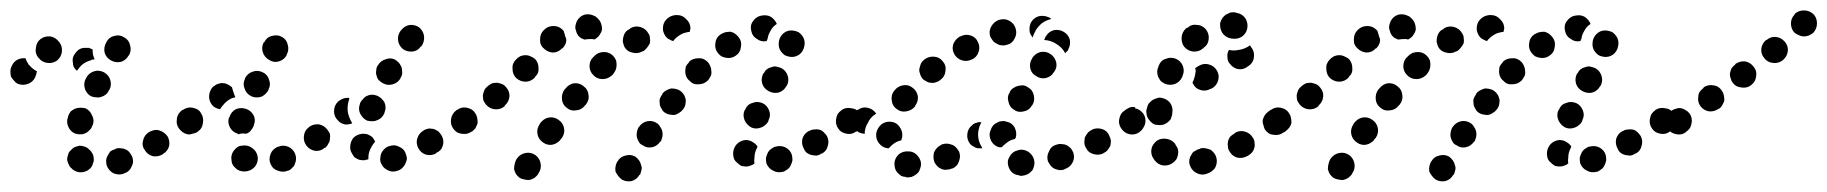

<svg xmlns="http://www.w3.org/2000/svg" viewBox="-25 -309 3512 369"><path d="M229 -8Q227 -12 224 -16Q221 -20 216 -22Q212 -24 207 -24Q202 -25 197 -23L196 -22Q191 -21 187 -18Q184 -14 182 -10Q179 -5 179 0Q179 5 180 9Q184 19 193 24Q203 28 212 25L214 24Q224 21 228 11Q233 2 229 -8ZM150 13Q153 9 154 4Q156 0 155 -5Q155 -10 152 -15Q150 -19 146 -22Q146 -22 146 -22Q142 -26 138 -27Q133 -29 128 -29Q123 -28 118 -26Q114 -24 111 -20Q107 -17 106 -12Q104 -7 104 -2Q105 3 107 7Q109 12 113 15Q114 16 115 17Q123 23 133 22Q143 21 150 13ZM297 -47Q294 -51 290 -54Q286 -57 282 -58Q277 -60 272 -59Q267 -58 263 -56L261 -55Q252 -49 250 -39Q247 -29 253 -21Q258 -12 268 -9Q278 -7 287 -12L288 -13Q297 -18 300 -28Q302 -38 297 -47ZM361 -91Q358 -95 354 -98Q350 -101 345 -101Q340 -102 335 -101Q331 -100 326 -97L325 -96Q317 -91 315 -80Q313 -70 319 -62Q322 -58 326 -55Q330 -52 335 -51Q340 -50 345 -52Q350 -53 354 -55L355 -56Q364 -62 365 -73Q367 -83 361 -91ZM106 -85V-86Q108 -91 111 -95Q115 -98 119 -100Q124 -102 129 -102Q134 -102 139 -101Q148 -97 152 -87Q157 -78 153 -68L152 -67Q151 -62 147 -59Q144 -55 139 -53Q138 -52 136 -52Q135 -51 133 -51Q130 -51 127 -51Q126 -51 125 -51Q124 -51 122 -52Q121 -52 120 -52Q110 -56 106 -66Q102 -75 106 -85ZM150 -124Q155 -122 160 -122Q165 -121 170 -123Q174 -124 178 -127Q182 -130 184 -135L185 -136Q190 -145 187 -155Q184 -165 175 -170Q165 -175 156 -172Q146 -169 141 -160L140 -158Q135 -149 138 -139Q141 -129 150 -124ZM46 -172Q38 -176 32 -183Q31 -184 30 -185Q26 -191 24 -197Q16 -198 8 -194Q1 -190 -2 -183L-3 -181Q-5 -177 -5 -172Q-5 -167 -4 -162Q-2 -158 2 -154Q5 -150 9 -148Q19 -144 29 -148Q38 -151 43 -161V-162Q44 -164 45 -167Q45 -169 46 -172ZM136 -217H138Q142 -217 146 -217Q149 -216 153 -214Q153 -208 154 -203Q155 -199 157 -195Q153 -195 149 -193Q139 -190 132 -184Q127 -179 123 -173Q119 -176 117 -180Q115 -184 115 -189Q113 -199 120 -207Q126 -216 136 -217ZM85 -193Q93 -200 94 -210Q95 -220 89 -228Q88 -229 88 -229Q82 -237 72 -239Q61 -240 53 -234Q45 -228 44 -217Q42 -207 48 -199Q49 -198 50 -197Q56 -189 67 -188Q77 -187 85 -193ZM188 -193Q197 -188 207 -190Q217 -193 222 -202L223 -203Q228 -212 225 -222Q223 -232 214 -237Q205 -243 195 -240Q185 -238 180 -229L179 -227Q174 -218 176 -208Q179 -198 188 -193Z M542 5Q544 1 544 -4Q544 -9 542 -14Q538 -23 529 -27Q519 -31 510 -27H509Q504 -25 500 -21Q497 -18 495 -13Q493 -8 493 -3Q493 2 495 6Q499 16 509 19Q519 23 528 19H529Q534 17 537 13Q541 10 542 5ZM466 10Q472 1 470 -9Q468 -19 459 -25Q459 -25 459 -25Q455 -28 450 -29Q445 -30 440 -29Q435 -29 431 -26Q427 -23 424 -19Q421 -15 420 -10Q419 -5 420 -1Q420 4 423 9Q426 13 430 16Q430 16 431 17Q440 22 450 20Q460 18 466 10ZM754 6Q756 1 757 -3Q757 -8 755 -13Q752 -23 742 -27Q733 -32 723 -28H722Q717 -26 714 -23Q710 -19 708 -15Q706 -10 706 -6Q705 -1 707 4Q711 14 720 18Q729 23 739 19H740Q745 17 748 14Q752 10 754 6ZM656 -7Q653 -11 651 -15Q648 -20 648 -25V-26Q648 -36 654 -44Q661 -51 672 -52Q677 -52 681 -51Q686 -49 690 -46Q692 -44 693 -42Q695 -39 696 -37Q691 -31 688 -25Q683 -16 683 -6Q683 -4 683 -3Q681 -2 679 -2Q677 -1 674 -1Q669 -1 665 -2Q660 -4 656 -7ZM824 -48Q821 -53 818 -56Q814 -59 809 -61Q804 -62 799 -62Q794 -61 790 -59L789 -58Q780 -53 777 -43Q774 -34 779 -24Q784 -15 793 -12Q803 -9 813 -14V-15Q823 -19 826 -29Q829 -39 824 -48ZM609 -42Q610 -47 609 -52Q607 -56 604 -60Q598 -68 588 -70Q577 -71 569 -65L568 -64Q560 -58 559 -47Q558 -37 564 -29Q570 -21 581 -19Q591 -18 599 -25H600Q604 -28 606 -33Q609 -37 609 -42ZM415 -83 416 -84Q419 -94 428 -99Q437 -103 447 -100Q457 -97 462 -88Q467 -79 463 -69V-68Q461 -63 457 -58Q454 -54 448 -52Q442 -53 436 -52Q435 -51 434 -51Q433 -51 433 -51Q432 -52 432 -52Q422 -55 417 -64Q412 -73 415 -83ZM892 -72Q893 -77 892 -82Q891 -87 888 -91Q882 -100 872 -101Q862 -103 853 -97H852Q844 -91 842 -81Q840 -70 846 -62Q852 -53 862 -52Q873 -50 881 -56H882Q886 -59 889 -63Q891 -67 892 -72ZM361 -92Q359 -96 354 -99Q350 -101 345 -102Q341 -103 336 -102Q331 -101 327 -98H326Q317 -92 315 -82Q314 -71 319 -63Q322 -59 326 -56Q331 -53 335 -52Q340 -52 345 -53Q350 -54 354 -56L355 -57Q364 -63 365 -73Q367 -83 361 -92ZM645 -121Q644 -121 643 -121Q638 -121 633 -119Q629 -117 625 -114L624 -113Q617 -106 617 -95Q617 -85 624 -78Q629 -72 637 -70Q645 -69 652 -72Q649 -77 647 -82Q643 -91 643 -100Q643 -109 646 -118V-119Q647 -120 647 -120Q646 -120 645 -121ZM681 -77Q686 -76 691 -76Q696 -76 700 -78Q705 -80 708 -83Q712 -87 714 -92V-93Q718 -102 714 -112Q709 -121 700 -125Q695 -127 690 -127Q685 -127 681 -125Q676 -123 673 -119Q669 -115 667 -111V-110Q663 -100 667 -91Q672 -81 681 -77ZM385 -143H386Q390 -147 395 -148Q400 -150 405 -149Q409 -149 414 -146Q418 -144 421 -141Q422 -136 424 -131Q425 -127 427 -123Q427 -123 427 -123Q427 -123 427 -122Q422 -121 418 -119Q409 -114 403 -106Q400 -103 398 -99Q393 -100 389 -102Q385 -104 382 -108Q376 -116 377 -126Q378 -136 385 -143ZM458 -124Q467 -120 477 -123Q486 -127 491 -136V-137Q496 -146 492 -156Q489 -166 480 -170Q470 -175 460 -171Q451 -168 446 -159V-158Q441 -148 445 -139Q448 -129 458 -124ZM699 -163Q700 -158 703 -155Q707 -151 711 -149Q720 -144 730 -147Q740 -150 745 -159V-160Q748 -164 748 -169Q748 -174 747 -179Q745 -184 742 -188Q739 -191 735 -194Q726 -199 716 -195Q706 -192 701 -183L700 -182Q698 -178 698 -173Q697 -168 699 -163ZM492 -194Q501 -188 511 -191Q521 -194 526 -203V-204Q531 -213 528 -223Q526 -233 517 -238Q508 -243 498 -240Q488 -238 483 -228H482Q477 -218 480 -209Q483 -199 492 -194ZM749 -215Q757 -209 768 -210Q778 -211 784 -220H785Q791 -229 790 -239Q789 -249 781 -256Q773 -262 762 -261Q752 -259 746 -251L745 -250Q739 -242 740 -232Q741 -222 749 -215Z M1207 8Q1206 3 1203 -1Q1200 -5 1196 -8Q1187 -13 1177 -10Q1167 -8 1162 1L1161 2Q1159 6 1158 11Q1157 16 1158 21Q1160 25 1163 29Q1166 33 1170 36Q1179 41 1189 39Q1199 36 1204 27H1205Q1207 22 1208 17Q1209 13 1207 8ZM1004 -11Q995 -17 985 -15Q975 -13 969 -5L967 -2Q965 2 964 7Q963 12 963 16Q964 21 967 26Q970 30 974 33Q978 35 983 36Q988 37 992 37Q997 36 1002 33Q1006 30 1009 26L1010 24Q1016 15 1014 5Q1012 -5 1004 -11ZM1495 8Q1497 4 1498 -1Q1498 -6 1497 -11Q1494 -21 1484 -26Q1475 -30 1465 -27H1464Q1460 -25 1456 -22Q1452 -19 1450 -14Q1448 -10 1447 -5Q1447 0 1448 5Q1452 15 1461 19Q1470 24 1480 21H1481Q1485 19 1489 16Q1493 13 1495 8ZM1392 4Q1388 1 1386 -3Q1384 -8 1384 -13V-14Q1384 -24 1391 -32Q1398 -39 1408 -40Q1413 -40 1418 -38Q1422 -36 1426 -33Q1427 -32 1429 -30Q1430 -28 1431 -27Q1430 -26 1430 -25Q1425 -16 1425 -6Q1424 0 1425 5Q1422 8 1418 9Q1414 11 1410 11Q1405 11 1400 10Q1396 8 1392 4ZM1564 -48Q1561 -52 1558 -55Q1554 -59 1549 -60Q1544 -61 1539 -60Q1534 -60 1530 -57H1529Q1520 -52 1517 -42Q1515 -32 1520 -23Q1522 -18 1526 -15Q1530 -12 1535 -11Q1540 -10 1545 -10Q1550 -11 1554 -14H1555Q1564 -19 1566 -29Q1569 -39 1564 -48ZM1248 -56Q1247 -61 1244 -65Q1242 -69 1238 -72Q1229 -78 1219 -76Q1209 -74 1203 -65L1202 -64Q1200 -60 1199 -55Q1198 -50 1199 -45Q1200 -41 1203 -36Q1205 -32 1210 -30Q1218 -24 1228 -26Q1238 -28 1244 -37H1245Q1247 -42 1248 -46Q1249 -51 1248 -56ZM1048 -79Q1044 -82 1039 -83Q1034 -84 1029 -83Q1024 -82 1020 -79Q1016 -76 1013 -72L1012 -70Q1006 -61 1008 -51Q1010 -41 1019 -35Q1023 -32 1028 -31Q1033 -30 1037 -31Q1042 -32 1046 -35Q1051 -38 1053 -42L1055 -44Q1061 -53 1059 -63Q1057 -73 1048 -79ZM1631 -72Q1632 -77 1631 -82Q1630 -87 1627 -91Q1622 -100 1611 -101Q1601 -103 1593 -98L1592 -97Q1588 -94 1585 -90Q1583 -86 1582 -81Q1581 -76 1582 -71Q1583 -66 1586 -62Q1591 -54 1602 -52Q1612 -50 1620 -56H1621Q1625 -59 1628 -63Q1631 -67 1631 -72ZM893 -73Q893 -78 892 -83Q891 -88 888 -92Q883 -100 872 -102Q862 -104 854 -98H853Q849 -95 846 -90Q843 -86 842 -81Q842 -76 843 -72Q844 -67 846 -63Q852 -54 863 -52Q873 -51 881 -56L882 -57Q886 -60 889 -64Q892 -68 893 -73ZM1419 -64Q1424 -62 1428 -62Q1433 -62 1438 -64Q1443 -66 1446 -69Q1450 -72 1452 -77V-78Q1457 -87 1453 -97Q1449 -107 1440 -111Q1435 -113 1430 -113Q1425 -113 1421 -111Q1416 -110 1412 -106Q1409 -103 1407 -98L1406 -97Q1402 -88 1406 -78Q1410 -69 1419 -64ZM1293 -117Q1292 -122 1290 -126Q1287 -131 1283 -134Q1279 -137 1274 -138Q1270 -139 1265 -139Q1260 -138 1255 -135Q1251 -133 1248 -129V-128Q1245 -124 1243 -119Q1242 -115 1243 -110Q1243 -105 1246 -101Q1248 -96 1252 -93Q1256 -90 1261 -89Q1266 -88 1271 -88Q1276 -89 1280 -92Q1284 -94 1287 -98L1288 -99Q1291 -103 1292 -107Q1293 -112 1293 -117ZM1097 -143Q1089 -150 1078 -149Q1068 -147 1062 -139L1060 -137Q1054 -129 1055 -118Q1056 -108 1064 -102Q1072 -95 1083 -97Q1093 -98 1099 -106L1101 -108Q1108 -117 1106 -127Q1105 -137 1097 -143ZM948 -141Q945 -145 941 -147Q936 -149 931 -150Q926 -150 921 -149Q917 -147 913 -144L912 -143Q908 -140 906 -136Q904 -131 903 -126Q903 -121 904 -116Q906 -112 909 -108Q916 -100 926 -99Q937 -98 945 -105V-106Q953 -113 954 -123Q955 -133 948 -141ZM1452 -134Q1461 -129 1471 -131Q1481 -134 1486 -143L1487 -144Q1492 -153 1489 -163Q1486 -173 1477 -178Q1472 -180 1467 -181Q1463 -182 1458 -180Q1453 -179 1449 -176Q1445 -173 1443 -168H1442Q1437 -158 1440 -148Q1443 -139 1452 -134ZM1342 -173Q1342 -178 1340 -182Q1338 -187 1335 -190Q1327 -198 1317 -197Q1306 -197 1299 -190V-189Q1295 -185 1293 -181Q1292 -176 1292 -171Q1292 -166 1294 -162Q1296 -157 1300 -154Q1307 -146 1317 -147Q1328 -147 1335 -154L1336 -155Q1339 -159 1341 -163Q1343 -168 1342 -173ZM1003 -196Q999 -199 994 -201Q990 -203 985 -203Q980 -203 975 -201Q971 -199 967 -195Q959 -187 960 -177Q960 -166 967 -159Q975 -152 985 -152Q995 -152 1003 -160V-161Q1011 -168 1010 -178Q1010 -189 1003 -196ZM1160 -184Q1160 -189 1159 -193Q1157 -198 1153 -202Q1146 -209 1136 -209Q1125 -209 1118 -202L1116 -200Q1108 -193 1108 -182Q1108 -172 1115 -165Q1122 -157 1133 -157Q1143 -157 1151 -164L1153 -166Q1156 -170 1158 -174Q1160 -179 1160 -184ZM1395 -237Q1392 -241 1388 -244Q1384 -247 1379 -248Q1374 -248 1369 -247Q1365 -246 1360 -243Q1351 -237 1350 -227Q1348 -216 1354 -208Q1357 -204 1361 -201Q1365 -199 1370 -198Q1375 -197 1380 -198Q1385 -199 1389 -202Q1398 -208 1399 -219Q1401 -229 1395 -237ZM1476 -210Q1479 -206 1483 -203Q1487 -201 1492 -200Q1502 -198 1511 -204Q1519 -210 1521 -221Q1522 -226 1521 -231Q1520 -236 1517 -240Q1514 -244 1510 -247Q1506 -249 1501 -250Q1490 -252 1482 -246Q1474 -240 1472 -230V-229Q1471 -224 1472 -219Q1473 -214 1476 -210ZM1224 -226Q1225 -231 1224 -236Q1224 -241 1221 -245Q1216 -254 1206 -257Q1196 -260 1187 -255L1185 -253Q1180 -251 1177 -247Q1174 -243 1173 -238Q1172 -234 1172 -229Q1173 -224 1175 -219Q1180 -210 1190 -208Q1200 -205 1209 -210L1212 -211Q1216 -214 1219 -218Q1222 -222 1224 -226ZM1056 -216H1055Q1048 -208 1037 -208Q1027 -209 1020 -216Q1012 -223 1013 -234Q1013 -244 1020 -251L1021 -252Q1028 -259 1039 -259Q1049 -259 1056 -252Q1057 -251 1058 -250Q1058 -249 1059 -248Q1059 -246 1060 -244Q1061 -239 1063 -235Q1064 -230 1062 -225Q1060 -220 1056 -216ZM1468 -263Q1464 -272 1456 -277Q1448 -281 1439 -279H1438Q1428 -277 1422 -268Q1416 -260 1419 -249Q1421 -239 1430 -234Q1438 -228 1448 -230L1449 -231Q1449 -232 1449 -233H1450Q1451 -242 1456 -250Q1460 -258 1468 -263ZM1249 -254Q1249 -265 1256 -272Q1263 -279 1273 -280H1276H1277Q1287 -280 1294 -272Q1302 -265 1302 -254Q1302 -253 1301 -251Q1301 -250 1301 -248Q1294 -247 1288 -245Q1279 -241 1272 -234Q1270 -232 1269 -230Q1265 -231 1262 -233Q1259 -234 1256 -237Q1253 -240 1251 -245Q1249 -249 1249 -254ZM1086 -241Q1083 -245 1082 -250Q1080 -255 1081 -260Q1082 -265 1084 -269Q1089 -278 1099 -281Q1109 -283 1118 -278Q1119 -278 1120 -277Q1124 -274 1127 -270Q1130 -266 1131 -261Q1132 -257 1132 -252Q1131 -247 1128 -243Q1126 -239 1123 -237Q1121 -235 1117 -233Q1115 -234 1112 -234Q1105 -234 1098 -233Q1097 -233 1096 -234Q1095 -234 1094 -235Q1093 -235 1093 -235Q1089 -237 1086 -241Z M1736 26Q1740 23 1742 19Q1744 14 1745 9Q1746 -1 1739 -9Q1733 -17 1723 -18H1722Q1711 -19 1703 -13Q1695 -6 1694 4Q1694 9 1695 14Q1696 18 1699 22Q1703 26 1707 29Q1711 31 1716 31L1717 32Q1722 32 1727 31Q1732 29 1736 26ZM1953 24Q1957 21 1960 17Q1962 12 1963 7Q1964 -3 1958 -11Q1952 -19 1942 -21H1941Q1936 -22 1931 -20Q1926 -19 1922 -16Q1918 -13 1916 -9Q1913 -5 1912 0Q1911 10 1917 19Q1923 27 1934 28L1935 29Q1940 29 1944 28Q1949 27 1953 24ZM2038 -15Q2036 -20 2033 -24Q2030 -27 2025 -30Q2021 -32 2016 -32Q2011 -33 2006 -31H2005Q1995 -28 1991 -18Q1986 -9 1989 1Q1991 5 1994 9Q1997 13 2001 15Q2006 17 2011 18Q2016 18 2020 17L2021 16Q2031 13 2036 4Q2041 -5 2038 -15ZM1818 -18Q1815 -23 1812 -26Q1808 -30 1804 -31Q1799 -33 1794 -33Q1789 -33 1784 -31L1783 -30Q1779 -28 1776 -25Q1772 -21 1770 -16Q1769 -12 1769 -7Q1769 -2 1771 3Q1773 7 1777 11Q1780 14 1785 16Q1790 18 1795 17Q1800 17 1804 15H1805Q1815 11 1818 1Q1822 -9 1818 -18ZM2109 -29Q2110 -34 2110 -39Q2109 -44 2107 -48Q2103 -58 2093 -61Q2083 -64 2074 -60L2073 -59Q2068 -57 2065 -53Q2062 -49 2060 -45Q2059 -40 2059 -35Q2059 -30 2062 -25Q2066 -16 2076 -13Q2086 -10 2095 -14L2096 -15Q2101 -17 2104 -21Q2107 -25 2109 -29ZM1852 -73Q1847 -72 1844 -69L1843 -68Q1835 -62 1834 -51Q1833 -41 1839 -33Q1842 -29 1847 -27Q1851 -24 1856 -24Q1858 -24 1859 -24Q1861 -24 1863 -24Q1862 -26 1861 -28Q1856 -36 1855 -46Q1854 -55 1857 -64V-65Q1859 -70 1861 -74Q1856 -75 1852 -73ZM1659 -52V-53Q1661 -63 1669 -70Q1677 -76 1687 -75Q1698 -74 1704 -65Q1710 -57 1709 -47V-46Q1709 -44 1708 -43Q1708 -41 1707 -39Q1707 -39 1706 -39Q1697 -37 1689 -30Q1686 -27 1683 -24Q1682 -24 1682 -24Q1681 -24 1681 -24Q1671 -25 1664 -34Q1658 -42 1659 -52ZM1878 -57 1879 -59Q1880 -63 1883 -67Q1886 -71 1891 -73Q1895 -76 1900 -76Q1905 -77 1910 -75Q1920 -73 1925 -64Q1930 -54 1927 -44L1926 -43Q1926 -43 1926 -43Q1926 -43 1926 -42Q1916 -40 1909 -34Q1904 -30 1900 -26Q1899 -26 1897 -26Q1896 -26 1895 -26Q1885 -29 1880 -38Q1875 -48 1878 -57ZM2176 -72Q2177 -77 2176 -82Q2175 -87 2172 -91Q2166 -99 2156 -101Q2145 -103 2137 -97L2136 -96Q2132 -94 2129 -89Q2127 -85 2126 -80Q2125 -75 2126 -71Q2127 -66 2130 -62Q2136 -53 2146 -51Q2156 -49 2165 -55V-56Q2170 -59 2172 -63Q2175 -67 2176 -72ZM1655 -88Q1657 -89 1659 -91Q1659 -91 1659 -91Q1659 -92 1658 -92Q1652 -100 1642 -102Q1632 -104 1624 -98H1623Q1614 -92 1612 -81Q1611 -71 1616 -63Q1620 -58 1625 -55Q1631 -52 1637 -52Q1637 -53 1637 -55V-56Q1638 -65 1643 -73Q1647 -82 1655 -88ZM1924 -98Q1932 -92 1943 -95Q1953 -97 1958 -106L1959 -107Q1964 -115 1962 -125Q1960 -136 1951 -141Q1947 -144 1942 -145Q1937 -145 1932 -144Q1927 -143 1923 -140Q1919 -138 1916 -133V-132Q1910 -124 1913 -114Q1915 -103 1924 -98ZM1699 -99Q1707 -93 1717 -95Q1728 -97 1734 -105V-106Q1740 -114 1739 -124Q1737 -135 1728 -141Q1720 -147 1710 -145Q1700 -143 1694 -135L1693 -134Q1687 -126 1689 -115Q1690 -105 1699 -99ZM1742 -177Q1741 -173 1743 -168Q1744 -163 1747 -159Q1750 -155 1755 -153Q1759 -150 1764 -150Q1769 -149 1774 -151Q1778 -152 1782 -155L1783 -156Q1791 -162 1792 -172Q1794 -183 1787 -191Q1781 -199 1771 -200Q1760 -201 1752 -195L1751 -194Q1747 -191 1745 -187Q1743 -182 1742 -177ZM1966 -163Q1970 -160 1975 -159Q1980 -158 1985 -159Q1989 -160 1994 -163Q1998 -166 2000 -170L2001 -171Q2007 -179 2005 -189Q2002 -200 1994 -205Q1990 -208 1985 -209Q1980 -210 1975 -209Q1970 -208 1966 -205Q1962 -202 1959 -198V-197Q1953 -189 1955 -178Q1957 -168 1966 -163ZM1809 -205Q1814 -196 1824 -193Q1834 -190 1843 -195H1844Q1853 -200 1856 -210Q1859 -220 1854 -229Q1850 -238 1840 -241Q1830 -244 1821 -239H1820Q1811 -234 1807 -224Q1804 -214 1809 -205ZM1984 -238 1985 -239Q1990 -248 2000 -251Q2010 -253 2019 -248Q2028 -243 2031 -233Q2033 -223 2028 -214V-213Q2027 -211 2025 -210Q2024 -208 2022 -207Q2021 -209 2019 -212Q2014 -219 2006 -224Q1999 -229 1990 -231Q1986 -232 1982 -232Q1982 -234 1983 -235Q1984 -237 1984 -238ZM1878 -239Q1880 -235 1883 -231Q1886 -227 1891 -225Q1895 -222 1900 -222Q1905 -221 1910 -223H1911Q1921 -226 1925 -235Q1930 -244 1927 -254Q1924 -264 1915 -269Q1906 -274 1896 -271H1895Q1885 -267 1880 -258Q1875 -249 1878 -239ZM1983 -278H1984Q1987 -277 1990 -276Q1993 -275 1995 -273Q1995 -273 1994 -272Q1985 -270 1977 -264Q1970 -258 1965 -250V-249Q1961 -243 1960 -237Q1956 -241 1954 -247Q1953 -253 1954 -259Q1956 -269 1965 -275Q1973 -280 1983 -278Z M2313 -5Q2312 -10 2309 -14Q2306 -18 2302 -21Q2297 -23 2292 -24Q2288 -25 2283 -24Q2282 -24 2281 -23Q2276 -22 2272 -19Q2267 -17 2265 -12Q2262 -8 2261 -3Q2260 2 2261 6Q2264 17 2272 22Q2281 28 2291 26Q2293 25 2294 25Q2304 22 2310 14Q2315 5 2313 -5ZM2229 4Q2233 1 2236 -3Q2238 -7 2239 -12Q2240 -17 2239 -22Q2237 -27 2234 -31Q2234 -31 2234 -32Q2228 -40 2218 -42Q2207 -44 2199 -39Q2195 -36 2192 -32Q2189 -28 2188 -23Q2187 -18 2188 -13Q2189 -8 2192 -4Q2193 -2 2194 -1Q2201 8 2211 9Q2221 10 2229 4ZM2386 -26Q2387 -30 2386 -35Q2386 -40 2383 -44Q2378 -53 2368 -56Q2358 -59 2349 -54L2347 -52Q2343 -50 2339 -46Q2336 -42 2335 -37Q2334 -32 2335 -27Q2335 -22 2338 -18Q2343 -9 2353 -6Q2363 -4 2372 -9L2374 -10Q2379 -13 2382 -17Q2385 -21 2386 -26ZM2450 -90Q2447 -94 2443 -97Q2438 -99 2434 -100Q2429 -101 2424 -100Q2419 -99 2415 -96L2413 -95Q2409 -92 2406 -88Q2403 -83 2402 -79Q2401 -74 2403 -69Q2404 -64 2406 -60Q2409 -56 2413 -53Q2418 -50 2423 -50Q2427 -49 2432 -50Q2437 -51 2441 -54L2443 -55Q2452 -61 2454 -71Q2456 -81 2450 -90ZM2148 -103Q2144 -102 2140 -99L2138 -98Q2134 -95 2131 -90Q2128 -86 2127 -81Q2127 -77 2128 -72Q2129 -67 2131 -63Q2134 -59 2139 -56Q2143 -53 2148 -52Q2152 -52 2157 -53Q2162 -54 2166 -56L2168 -58Q2169 -58 2169 -59Q2170 -59 2170 -59Q2167 -62 2165 -65Q2159 -73 2157 -83Q2155 -92 2156 -101L2157 -103Q2157 -103 2157 -103Q2152 -104 2148 -103ZM2183 -79Q2186 -75 2190 -72Q2194 -69 2199 -69Q2204 -68 2209 -69Q2214 -70 2218 -73Q2222 -76 2225 -80Q2227 -85 2228 -90V-92Q2230 -102 2224 -111Q2218 -119 2207 -121Q2202 -122 2198 -120Q2193 -119 2189 -116Q2185 -113 2182 -109Q2180 -105 2179 -100L2178 -97Q2178 -92 2179 -87Q2180 -83 2183 -79ZM2278 -182 2280 -183Q2289 -188 2299 -185Q2309 -182 2314 -173Q2319 -164 2316 -154Q2313 -144 2304 -139L2301 -138Q2292 -133 2282 -136Q2272 -139 2268 -148Q2267 -149 2267 -149Q2267 -150 2267 -150Q2267 -151 2268 -153L2269 -155Q2272 -163 2273 -172Q2273 -175 2272 -178Q2274 -179 2275 -180Q2276 -181 2278 -182ZM2201 -161Q2203 -157 2206 -153Q2210 -150 2214 -148Q2224 -144 2234 -148Q2243 -152 2247 -161L2248 -164Q2252 -173 2248 -183Q2244 -192 2235 -196Q2230 -198 2225 -198Q2220 -198 2216 -196Q2211 -195 2207 -191Q2204 -188 2202 -183L2201 -180Q2199 -176 2199 -171Q2199 -166 2201 -161ZM2379 -219Q2379 -220 2378 -221Q2377 -221 2377 -222Q2375 -220 2373 -219Q2364 -214 2355 -213Q2346 -211 2337 -213Q2337 -213 2337 -213Q2333 -207 2334 -199Q2334 -191 2339 -186Q2346 -177 2356 -176Q2366 -175 2374 -182Q2376 -183 2377 -184Q2385 -191 2385 -201Q2386 -211 2379 -219ZM2251 -219Q2258 -211 2268 -210Q2279 -209 2287 -216Q2288 -216 2288 -217Q2297 -223 2298 -234Q2299 -244 2293 -252Q2290 -256 2286 -258Q2281 -261 2276 -261Q2271 -262 2267 -261Q2262 -260 2258 -256Q2257 -256 2255 -255Q2247 -248 2246 -238Q2245 -227 2251 -219ZM2331 -281Q2327 -278 2324 -274Q2321 -269 2320 -265Q2319 -254 2324 -246Q2330 -237 2341 -235Q2341 -235 2342 -235Q2352 -233 2361 -238Q2370 -244 2372 -254Q2374 -264 2369 -273Q2363 -282 2353 -284Q2351 -284 2350 -285Q2345 -286 2340 -285Q2335 -283 2331 -281Z M2771 8Q2770 3 2767 -1Q2764 -5 2760 -8Q2751 -13 2741 -10Q2731 -8 2726 1L2725 2Q2723 6 2722 11Q2721 16 2722 21Q2724 25 2727 29Q2730 33 2734 36Q2743 41 2753 39Q2763 36 2768 27H2769Q2771 22 2772 17Q2773 13 2771 8ZM2568 -11Q2559 -17 2549 -15Q2539 -13 2533 -5L2531 -2Q2529 2 2528 7Q2527 12 2527 16Q2528 21 2531 26Q2534 30 2538 33Q2542 35 2547 36Q2552 37 2556 37Q2561 36 2566 33Q2570 30 2573 26L2574 24Q2580 15 2578 5Q2576 -5 2568 -11ZM3059 8Q3061 4 3062 -1Q3062 -6 3061 -11Q3058 -21 3048 -26Q3039 -30 3029 -27H3028Q3024 -25 3020 -22Q3016 -19 3014 -14Q3012 -10 3011 -5Q3011 0 3012 5Q3016 15 3025 19Q3034 24 3044 21H3045Q3049 19 3053 16Q3057 13 3059 8ZM2956 4Q2952 1 2950 -3Q2948 -8 2948 -13V-14Q2948 -24 2955 -32Q2962 -39 2972 -40Q2977 -40 2982 -38Q2986 -36 2990 -33Q2991 -32 2993 -30Q2994 -28 2995 -27Q2994 -26 2994 -25Q2989 -16 2989 -6Q2988 0 2989 5Q2986 8 2982 9Q2978 11 2974 11Q2969 11 2964 10Q2960 8 2956 4ZM3128 -48Q3125 -52 3122 -55Q3118 -59 3113 -60Q3108 -61 3103 -60Q3098 -60 3094 -57H3093Q3084 -52 3081 -42Q3079 -32 3084 -23Q3086 -18 3090 -15Q3094 -12 3099 -11Q3104 -10 3109 -10Q3114 -11 3118 -14H3119Q3128 -19 3130 -29Q3133 -39 3128 -48ZM2812 -56Q2811 -61 2808 -65Q2806 -69 2802 -72Q2793 -78 2783 -76Q2773 -74 2767 -65L2766 -64Q2764 -60 2763 -55Q2762 -50 2763 -45Q2764 -41 2767 -36Q2769 -32 2774 -30Q2782 -24 2792 -26Q2802 -28 2808 -37H2809Q2811 -42 2812 -46Q2813 -51 2812 -56ZM2612 -79Q2608 -82 2603 -83Q2598 -84 2593 -83Q2588 -82 2584 -79Q2580 -76 2577 -72L2576 -70Q2570 -61 2572 -51Q2574 -41 2583 -35Q2587 -32 2592 -31Q2597 -30 2601 -31Q2606 -32 2610 -35Q2615 -38 2617 -42L2619 -44Q2625 -53 2623 -63Q2621 -73 2612 -79ZM3195 -72Q3196 -77 3195 -82Q3194 -87 3191 -91Q3186 -100 3175 -101Q3165 -103 3157 -98L3156 -97Q3152 -94 3149 -90Q3147 -86 3146 -81Q3145 -76 3146 -71Q3147 -66 3150 -62Q3155 -54 3166 -52Q3176 -50 3184 -56H3185Q3189 -59 3192 -63Q3195 -67 3195 -72ZM2457 -73Q2457 -78 2456 -83Q2455 -88 2452 -92Q2447 -100 2436 -102Q2426 -104 2418 -98H2417Q2413 -95 2410 -90Q2407 -86 2406 -81Q2406 -76 2407 -72Q2408 -67 2410 -63Q2416 -54 2427 -52Q2437 -51 2445 -56L2446 -57Q2450 -60 2453 -64Q2456 -68 2457 -73ZM2983 -64Q2988 -62 2992 -62Q2997 -62 3002 -64Q3007 -66 3010 -69Q3014 -72 3016 -77V-78Q3021 -87 3017 -97Q3013 -107 3004 -111Q2999 -113 2994 -113Q2989 -113 2985 -111Q2980 -110 2976 -106Q2973 -103 2971 -98L2970 -97Q2966 -88 2970 -78Q2974 -69 2983 -64ZM2857 -117Q2856 -122 2854 -126Q2851 -131 2847 -134Q2843 -137 2838 -138Q2834 -139 2829 -139Q2824 -138 2819 -135Q2815 -133 2812 -129V-128Q2809 -124 2807 -119Q2806 -115 2807 -110Q2807 -105 2810 -101Q2812 -96 2816 -93Q2820 -90 2825 -89Q2830 -88 2835 -88Q2840 -89 2844 -92Q2848 -94 2851 -98L2852 -99Q2855 -103 2856 -107Q2857 -112 2857 -117ZM2661 -143Q2653 -150 2642 -149Q2632 -147 2626 -139L2624 -137Q2618 -129 2619 -118Q2620 -108 2628 -102Q2636 -95 2647 -97Q2657 -98 2663 -106L2665 -108Q2672 -117 2670 -127Q2669 -137 2661 -143ZM2512 -141Q2509 -145 2505 -147Q2500 -149 2495 -150Q2490 -150 2485 -149Q2481 -147 2477 -144L2476 -143Q2472 -140 2470 -136Q2468 -131 2467 -126Q2467 -121 2468 -116Q2470 -112 2473 -108Q2480 -100 2490 -99Q2501 -98 2509 -105V-106Q2517 -113 2518 -123Q2519 -133 2512 -141ZM3016 -134Q3025 -129 3035 -131Q3045 -134 3050 -143L3051 -144Q3056 -153 3053 -163Q3050 -173 3041 -178Q3036 -180 3031 -181Q3027 -182 3022 -180Q3017 -179 3013 -176Q3009 -173 3007 -168H3006Q3001 -158 3004 -148Q3007 -139 3016 -134ZM2906 -173Q2906 -178 2904 -182Q2902 -187 2899 -190Q2891 -198 2881 -197Q2870 -197 2863 -190V-189Q2859 -185 2857 -181Q2856 -176 2856 -171Q2856 -166 2858 -162Q2860 -157 2864 -154Q2871 -146 2881 -147Q2892 -147 2899 -154L2900 -155Q2903 -159 2905 -163Q2907 -168 2906 -173ZM2567 -196Q2563 -199 2558 -201Q2554 -203 2549 -203Q2544 -203 2539 -201Q2535 -199 2531 -195Q2523 -187 2524 -177Q2524 -166 2531 -159Q2539 -152 2549 -152Q2559 -152 2567 -160V-161Q2575 -168 2574 -178Q2574 -189 2567 -196ZM2724 -184Q2724 -189 2723 -193Q2721 -198 2717 -202Q2710 -209 2700 -209Q2689 -209 2682 -202L2680 -200Q2672 -193 2672 -182Q2672 -172 2679 -165Q2686 -157 2697 -157Q2707 -157 2715 -164L2717 -166Q2720 -170 2722 -174Q2724 -179 2724 -184ZM2959 -237Q2956 -241 2952 -244Q2948 -247 2943 -248Q2938 -248 2933 -247Q2929 -246 2924 -243Q2915 -237 2914 -227Q2912 -216 2918 -208Q2921 -204 2925 -201Q2929 -199 2934 -198Q2939 -197 2944 -198Q2949 -199 2953 -202Q2962 -208 2963 -219Q2965 -229 2959 -237ZM3040 -210Q3043 -206 3047 -203Q3051 -201 3056 -200Q3066 -198 3075 -204Q3083 -210 3085 -221Q3086 -226 3085 -231Q3084 -236 3081 -240Q3078 -244 3074 -247Q3070 -249 3065 -250Q3054 -252 3046 -246Q3038 -240 3036 -230V-229Q3035 -224 3036 -219Q3037 -214 3040 -210ZM2788 -226Q2789 -231 2788 -236Q2788 -241 2785 -245Q2780 -254 2770 -257Q2760 -260 2751 -255L2749 -253Q2744 -251 2741 -247Q2738 -243 2737 -238Q2736 -234 2736 -229Q2737 -224 2739 -219Q2744 -210 2754 -208Q2764 -205 2773 -210L2776 -211Q2780 -214 2783 -218Q2786 -222 2788 -226ZM2620 -216H2619Q2612 -208 2601 -208Q2591 -209 2584 -216Q2576 -223 2577 -234Q2577 -244 2584 -251L2585 -252Q2592 -259 2603 -259Q2613 -259 2620 -252Q2621 -251 2622 -250Q2622 -249 2623 -248Q2623 -246 2624 -244Q2625 -239 2627 -235Q2628 -230 2626 -225Q2624 -220 2620 -216ZM3032 -263Q3028 -272 3020 -277Q3012 -281 3003 -279H3002Q2992 -277 2986 -268Q2980 -260 2983 -249Q2985 -239 2994 -234Q3002 -228 3012 -230L3013 -231Q3013 -232 3013 -233H3014Q3015 -242 3020 -250Q3024 -258 3032 -263ZM2813 -254Q2813 -265 2820 -272Q2827 -279 2837 -280H2840H2841Q2851 -280 2858 -272Q2866 -265 2866 -254Q2866 -253 2865 -251Q2865 -250 2865 -248Q2858 -247 2852 -245Q2843 -241 2836 -234Q2834 -232 2833 -230Q2829 -231 2826 -233Q2823 -234 2820 -237Q2817 -240 2815 -245Q2813 -249 2813 -254ZM2650 -241Q2647 -245 2646 -250Q2644 -255 2645 -260Q2646 -265 2648 -269Q2653 -278 2663 -281Q2673 -283 2682 -278Q2683 -278 2684 -277Q2688 -274 2691 -270Q2694 -266 2695 -261Q2696 -257 2696 -252Q2695 -247 2692 -243Q2690 -239 2687 -237Q2685 -235 2681 -233Q2679 -234 2676 -234Q2669 -234 2662 -233Q2661 -233 2660 -234Q2659 -234 2658 -235Q2657 -235 2657 -235Q2653 -237 2650 -241Z M3226 -72Q3227 -77 3226 -82Q3225 -87 3222 -91Q3219 -95 3215 -97Q3211 -100 3206 -101Q3201 -102 3196 -100Q3191 -99 3187 -96Q3182 -93 3180 -89Q3177 -85 3176 -80Q3176 -75 3177 -70Q3178 -65 3181 -61Q3184 -57 3188 -54Q3192 -52 3197 -51Q3202 -50 3207 -51Q3211 -52 3215 -55L3216 -56Q3220 -59 3223 -63Q3225 -67 3226 -72ZM3289 -116Q3289 -121 3288 -126Q3287 -131 3284 -135Q3278 -144 3268 -145Q3258 -147 3249 -141V-140Q3245 -137 3242 -133Q3239 -129 3239 -124Q3238 -119 3239 -114Q3240 -109 3243 -105Q3249 -97 3259 -95Q3270 -94 3278 -100H3279Q3283 -103 3285 -107Q3288 -112 3289 -116ZM3345 -181Q3339 -189 3329 -191Q3319 -192 3310 -186V-185Q3306 -182 3303 -178Q3301 -174 3300 -169Q3299 -164 3301 -159Q3302 -154 3305 -150Q3311 -142 3321 -141Q3332 -139 3340 -145L3341 -146Q3349 -152 3350 -162Q3352 -173 3345 -181ZM3405 -229Q3398 -237 3388 -238Q3378 -239 3370 -232H3369Q3361 -225 3360 -215Q3359 -205 3366 -197Q3372 -189 3383 -188Q3393 -187 3401 -193L3402 -194Q3410 -201 3411 -211Q3412 -221 3405 -229ZM3460 -282Q3452 -289 3442 -289Q3431 -289 3424 -282V-281Q3417 -274 3417 -264Q3417 -253 3424 -246Q3428 -243 3433 -241Q3437 -239 3442 -239Q3447 -239 3452 -241Q3456 -243 3460 -246Q3467 -254 3467 -264Q3467 -275 3460 -282Z"/></svg>

Font: FRB American Cursive Guidelines Arrows Dotted Black
Style: Bold Italic
Weight: 900
Italic angle: -25°
Version: Version 2.0;Modular Font Editor K font №1